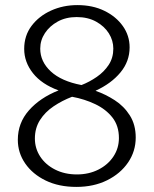

<svg xmlns="http://www.w3.org/2000/svg" viewBox="-20 -723 605 754"><path d="M280 11Q211 11 159.5 -14Q108 -39 79 -81Q50 -123 50 -174Q50 -240 93.5 -289.5Q137 -339 210 -368Q144 -392 109.5 -435.5Q75 -479 75 -531Q75 -583 104 -621.5Q133 -660 180.5 -681.5Q228 -703 284 -703Q344 -703 390 -680.5Q436 -658 462.5 -620.5Q489 -583 489 -537Q489 -482 453 -438.5Q417 -395 356 -367V-366Q394 -353 430.5 -329.5Q467 -306 490 -269.5Q513 -233 513 -183Q513 -129 483 -85Q453 -41 400.5 -15Q348 11 280 11ZM138 -532Q138 -481 179.5 -442.5Q221 -404 300 -389Q331 -401 360 -421Q389 -441 407 -468.5Q425 -496 425 -532Q425 -564 407.5 -592Q390 -620 357.5 -638Q325 -656 281 -656Q239 -656 207 -638.5Q175 -621 156.5 -593Q138 -565 138 -532ZM117 -179Q117 -140 138 -108Q159 -76 196.5 -57Q234 -38 282 -38Q329 -38 366.5 -57Q404 -76 425.5 -108.5Q447 -141 447 -181Q447 -229 421.5 -261.5Q396 -294 354 -314Q312 -334 263 -343Q224 -328 190.5 -305.5Q157 -283 137 -251.5Q117 -220 117 -179Z"/></svg>

Font: Murecho Light
Style: Regular
Weight: 300
Designer: Neil Summerour
Foundry: Positype
Version: Version 1.010; ttfautohint (v1.8.3)